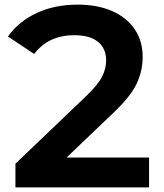

<svg xmlns="http://www.w3.org/2000/svg" viewBox="-20 -810 707 830"><path d="M624.4 0H46.7V-102.2L352.2 -394.4Q403.3 -443.3 421.1 -478.3Q438.9 -513.3 438.9 -548.9Q438.9 -600 403.9 -628.9Q368.9 -657.8 301.1 -657.8Q188.9 -657.8 127.8 -576.7L14.4 -652.2Q60 -716.7 137.8 -753.3Q215.6 -790 315.6 -790Q400 -790 463.3 -762.8Q526.7 -735.6 561.7 -684.4Q596.7 -633.3 596.7 -564.4Q596.7 -502.2 570 -446.7Q543.3 -391.1 467.8 -320L267.8 -128.9H624.4Z"/></svg>

Font: Paperlogy 7 Bold
Style: Regular
Weight: 700
Designer: redesigned by Lee Juim, glyphs from Gmarket Sans & Montserrat
Foundry: PT&
Version: Version 1.001